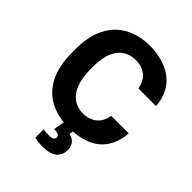

<svg xmlns="http://www.w3.org/2000/svg" viewBox="-253 -852 1204 1204"><g transform="rotate(45 349.5 -250.0)"><path d="M365 12Q274 12 202.5 -24.5Q131 -61 90.5 -139.5Q50 -218 50 -345V-365Q50 -457 74 -522.5Q98 -588 141.5 -630Q185 -672 242 -692Q299 -712 365 -712Q424 -712 475.5 -697.5Q527 -683 567 -654Q607 -625 631.5 -579Q656 -533 660 -471H504Q493 -530 456 -558Q419 -586 365 -586Q323 -586 287 -565.5Q251 -545 228.5 -497Q206 -449 206 -365V-345Q206 -279 220 -234.5Q234 -190 257 -163.5Q280 -137 308 -125.5Q336 -114 365 -114Q422 -114 459 -143.5Q496 -173 504 -229H660Q655 -164 631 -117.5Q607 -71 568 -42.5Q529 -14 477 -1Q425 12 365 12ZM335 212Q318 212 305 211Q292 210 283 208Q278 207 273.5 206Q269 205 265 204V130L279 132Q286 133 295 133.5Q304 134 315 134Q342 134 350.5 126.5Q359 119 359 109Q359 98 350.5 90.5Q342 83 310 83L327 -10H407L400 36Q437 45 450.5 67.5Q464 90 464 115Q464 159 434 185.5Q404 212 335 212Z"/></g></svg>

Font: Golos Text SemiBold
Style: Regular
Weight: 600
Designer: A.Korolkova, Vitaly Kuzmin
Foundry: ParaType Ltd
Version: Version 2.004